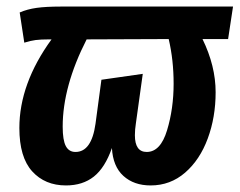

<svg xmlns="http://www.w3.org/2000/svg" viewBox="-20 -550 730 585"><path d="M675 -431H597Q637 -349 637 -269Q637 -193 613 -128Q589 -63 544 -24Q499 15 439 15Q388 15 356 -14Q324 -43 321 -99Q300 -39 266 -12Q232 15 181 15Q117 15 78 -28Q39 -71 39 -160Q39 -295 137 -430H130Q104 -430 88.5 -428Q73 -426 54 -420L40 -512Q63 -522 91.5 -526Q120 -530 165 -530H690ZM494 -431 244 -430Q171 -287 171 -164Q171 -123 180.5 -105Q190 -87 210 -87Q259 -87 271 -173L289 -307L415 -325L394 -174Q391 -155 391 -138Q391 -87 427 -87Q469 -87 489 -153Q509 -219 509 -295Q509 -367 494 -431Z"/></svg>

Font: Fira Sans Condensed SemiBold
Style: Italic
Weight: 600
Width: 3
Italic angle: -8°
Designer: bBox Type GmbH & Carrois Corporate GbR & Edenspiekermann AG
Foundry: bBox Type GmbH & Carrois Corporate GbR & Edenspiekermann AG
Version: Version 4.301